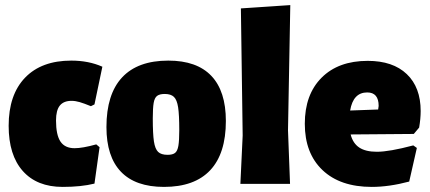

<svg xmlns="http://www.w3.org/2000/svg" viewBox="-20 -722 1688 754"><path d="M382 -460 351 -312 337 -305Q310 -316 293 -321Q276 -326 261 -326Q230 -326 215 -307.5Q200 -289 200 -249Q200 -192 217.5 -166Q235 -140 273 -140Q304 -140 358 -155L371 -144L351 -1Q299 12 226 12Q125 12 69.5 -50.5Q14 -113 14 -228Q14 -350 78.5 -417Q143 -484 260 -484Q328 -484 382 -460Z M867 -247Q867 -119 805.5 -53.5Q744 12 624 12Q512 12 455 -47.5Q398 -107 398 -223Q398 -352 459.5 -418Q521 -484 641 -484Q753 -484 810 -424Q867 -364 867 -247ZM580 -257Q580 -196 584.5 -166.5Q589 -137 601 -125.5Q613 -114 638 -114Q658 -114 667.5 -121.5Q677 -129 680.5 -149.5Q684 -170 684 -211Q684 -271 679.5 -300.5Q675 -330 663 -341.5Q651 -353 627 -353Q607 -353 597 -345.5Q587 -338 583.5 -318Q580 -298 580 -257Z M1111 -210 1119 0H924L933 -190L926 -689L1120 -702Z M1605 -196 1357 -194Q1366 -159 1391 -142.5Q1416 -126 1460 -126Q1509 -126 1603 -151L1617 -141L1587 -9Q1508 12 1440 12Q1316 12 1246.5 -54Q1177 -120 1177 -236Q1177 -351 1243 -417Q1309 -483 1424 -483Q1523 -483 1577.5 -431Q1632 -379 1632 -286Q1632 -256 1626 -221ZM1467 -306Q1467 -359 1422 -359Q1367 -359 1355 -288L1465 -292Z"/></svg>

Font: Luna Sans Black
Style: Regular
Weight: 900
Designer: Juan Pablo del Peral
Foundry: Huerta Tipografica
Version: Version 2.001; ttfautohint (v1.5)